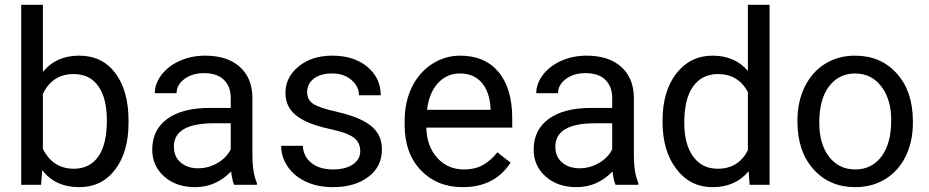

<svg xmlns="http://www.w3.org/2000/svg" viewBox="-20 -770 3869 800"><path d="M515.6 -258.3Q515.6 -137.2 460 -63.7Q404.3 9.8 310.5 9.8Q210.4 9.8 155.8 -61L151.4 0H68.4V-750H158.7V-470.2Q213.4 -538.1 309.6 -538.1Q405.8 -538.1 460.7 -465.3Q515.6 -392.6 515.6 -266.1ZM425.3 -268.6Q425.3 -360.8 389.6 -411.1Q354 -461.4 287.1 -461.4Q197.8 -461.4 158.7 -378.4V-149.9Q200.2 -66.9 288.1 -66.9Q353 -66.9 389.2 -117.2Q425.3 -167.5 425.3 -268.6Z M955.6 0Q947.8 -15.6 942.9 -55.7Q879.9 9.8 792.5 9.8Q714.4 9.8 664.3 -34.4Q614.3 -78.6 614.3 -146.5Q614.3 -229 677 -274.7Q739.7 -320.3 853.5 -320.3H941.4V-361.8Q941.4 -409.2 913.1 -437.3Q884.8 -465.3 829.6 -465.3Q781.2 -465.3 748.5 -440.9Q715.8 -416.5 715.8 -381.8H625Q625 -421.4 653.1 -458.3Q681.2 -495.1 729.2 -516.6Q777.3 -538.1 835 -538.1Q926.3 -538.1 978 -492.4Q1029.8 -446.8 1031.7 -366.7V-123.5Q1031.7 -50.8 1050.3 -7.8V0ZM805.7 -68.8Q848.1 -68.8 886.2 -90.8Q924.3 -112.8 941.4 -147.9V-256.3H870.6Q704.6 -256.3 704.6 -159.2Q704.6 -116.7 732.9 -92.8Q761.2 -68.8 805.7 -68.8Z M1481 -140.1Q1481 -176.8 1453.4 -197Q1425.8 -217.3 1357.2 -231.9Q1288.6 -246.6 1248.3 -267.1Q1208 -287.6 1188.7 -315.9Q1169.4 -344.2 1169.4 -383.3Q1169.4 -448.2 1224.4 -493.2Q1279.3 -538.1 1364.7 -538.1Q1454.6 -538.1 1510.5 -491.7Q1566.4 -445.3 1566.4 -373H1475.6Q1475.6 -410.2 1444.1 -437Q1412.6 -463.9 1364.7 -463.9Q1315.4 -463.9 1287.6 -442.4Q1259.8 -420.9 1259.8 -386.2Q1259.8 -353.5 1285.6 -336.9Q1311.5 -320.3 1379.2 -305.2Q1446.8 -290 1488.8 -269Q1530.8 -248 1551 -218.5Q1571.3 -189 1571.3 -146.5Q1571.3 -75.7 1514.6 -33Q1458 9.8 1367.7 9.8Q1304.2 9.8 1255.4 -12.7Q1206.5 -35.2 1179 -75.4Q1151.4 -115.7 1151.4 -162.6H1241.7Q1244.1 -117.2 1278.1 -90.6Q1312 -64 1367.7 -64Q1418.9 -64 1450 -84.7Q1481 -105.5 1481 -140.1Z M1908.2 9.8Q1800.8 9.8 1733.4 -60.8Q1666 -131.3 1666 -249.5V-266.1Q1666 -344.7 1696 -406.5Q1726.1 -468.3 1780 -503.2Q1834 -538.1 1897 -538.1Q2000 -538.1 2057.1 -470.2Q2114.3 -402.3 2114.3 -275.9V-238.3H1756.3Q1758.3 -160.2 1802 -112.1Q1845.7 -64 1913.1 -64Q1960.9 -64 1994.1 -83.5Q2027.3 -103 2052.2 -135.3L2107.4 -92.3Q2041 9.8 1908.2 9.8ZM1897 -463.9Q1842.3 -463.9 1805.2 -424.1Q1768.1 -384.3 1759.3 -312.5H2023.9V-319.3Q2020 -388.2 1986.8 -426Q1953.6 -463.9 1897 -463.9Z M2544.9 0Q2537.1 -15.6 2532.2 -55.7Q2469.2 9.8 2381.8 9.8Q2303.7 9.8 2253.7 -34.4Q2203.6 -78.6 2203.6 -146.5Q2203.6 -229 2266.4 -274.7Q2329.1 -320.3 2442.9 -320.3H2530.8V-361.8Q2530.8 -409.2 2502.4 -437.3Q2474.1 -465.3 2418.9 -465.3Q2370.6 -465.3 2337.9 -440.9Q2305.2 -416.5 2305.2 -381.8H2214.4Q2214.4 -421.4 2242.4 -458.3Q2270.5 -495.1 2318.6 -516.6Q2366.7 -538.1 2424.3 -538.1Q2515.6 -538.1 2567.4 -492.4Q2619.1 -446.8 2621.1 -366.7V-123.5Q2621.1 -50.8 2639.6 -7.8V0ZM2395 -68.8Q2437.5 -68.8 2475.6 -90.8Q2513.7 -112.8 2530.8 -147.9V-256.3H2460Q2293.9 -256.3 2293.9 -159.2Q2293.9 -116.7 2322.3 -92.8Q2350.6 -68.8 2395 -68.8Z M2740.7 -268.6Q2740.7 -390.1 2798.3 -464.1Q2856 -538.1 2949.2 -538.1Q3042 -538.1 3096.2 -474.6V-750H3186.5V0H3103.5L3099.1 -56.6Q3044.9 9.8 2948.2 9.8Q2856.4 9.8 2798.6 -65.4Q2740.7 -140.6 2740.7 -261.7ZM2831.1 -258.3Q2831.1 -168.5 2868.2 -117.7Q2905.3 -66.9 2970.7 -66.9Q3056.6 -66.9 3096.2 -144V-386.7Q3055.7 -461.4 2971.7 -461.4Q2905.3 -461.4 2868.2 -410.2Q2831.1 -358.9 2831.1 -258.3Z M3302.7 -269Q3302.7 -346.7 3333.3 -408.7Q3363.8 -470.7 3418.2 -504.4Q3472.7 -538.1 3542.5 -538.1Q3650.4 -538.1 3717 -463.4Q3783.7 -388.7 3783.7 -264.6V-258.3Q3783.7 -181.2 3754.2 -119.9Q3724.6 -58.6 3669.7 -24.4Q3614.7 9.8 3543.5 9.8Q3436 9.8 3369.4 -64.9Q3302.7 -139.6 3302.7 -262.7ZM3393.6 -258.3Q3393.6 -170.4 3434.3 -117.2Q3475.1 -64 3543.5 -64Q3612.3 -64 3652.8 -117.9Q3693.4 -171.9 3693.4 -269Q3693.4 -356 3652.1 -409.9Q3610.8 -463.9 3542.5 -463.9Q3475.6 -463.9 3434.6 -410.6Q3393.6 -357.4 3393.6 -258.3Z"/></svg>

Font: Vazir FD
Style: FD
Weight: 400
Foundry: Based on Dejavu fonts, by Saber Rastikerdar
Version: Version 26.0.0